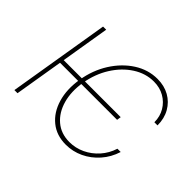

<svg xmlns="http://www.w3.org/2000/svg" viewBox="-121 -759 974 974"><g transform="rotate(45 366.5 -271.5)"><path d="M530.3 -284.2 526.9 -261.7H105L108.4 -284.2ZM164.6 -545.9 74.2 0H51.8L142.1 -545.9ZM431.6 11.7Q365.2 11.7 319.6 -25.4Q273.9 -62.5 254.9 -126.7Q235.8 -190.9 249 -271.5Q262.2 -351.6 302.5 -415.3Q342.8 -479 400.9 -516.4Q459 -553.7 525.4 -553.7Q574.2 -553.7 611.6 -532.7Q648.9 -511.7 670.4 -474.1Q691.9 -436.5 691.9 -386.7H669.4Q669.4 -428.2 650.1 -460.7Q630.9 -493.2 597.7 -512.2Q564.5 -531.2 521.5 -531.2Q462.9 -531.2 410.4 -497.3Q357.9 -463.4 321 -404.8Q284.2 -346.2 271.5 -271.5Q259.8 -198.7 276.4 -139.6Q293 -80.6 334 -45.7Q375 -10.7 435.5 -10.7Q479 -10.7 518.6 -29.3Q558.1 -47.9 587.9 -81.3Q617.7 -114.7 631.8 -159.2H655.3Q639.2 -107.9 605.2 -69.3Q571.3 -30.8 526.4 -9.5Q481.4 11.7 431.6 11.7Z"/></g></svg>

Font: Inter Thin
Style: Italic
Weight: 250
Italic angle: -9.3988°
Designer: Rasmus Andersson
Foundry: rsms
Version: Version 4.001;git-66647c0bb